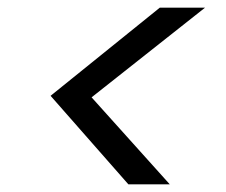

<svg xmlns="http://www.w3.org/2000/svg" viewBox="-20 -601 590 501"><path d="M515 -581 219 -347 423 -120H315L112 -351L397 -581Z"/></svg>

Font: DM Sans 20pt
Style: Italic
Weight: 400
Italic angle: -10°
Version: Version 4.004;gftools[0.9.30]